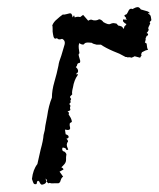

<svg xmlns="http://www.w3.org/2000/svg" viewBox="-20 -549 437 529"><path d="M394 -507 392 -509Q390 -510 388 -512Q388 -514 393 -512Q391 -517 382 -519L368 -523Q363 -531 357 -529Q355 -529 351 -527L345 -524Q339 -527 335 -521L332 -515Q330 -511 329 -510Q324 -508 323 -507Q322 -504 327 -501Q325 -498 330 -496Q329 -495 326 -495H323L320 -496Q317 -491 321 -488L324 -485L328 -483Q328 -480 325 -479V-477H323L321 -469Q316 -477 312 -477L310 -478H307Q304 -480 301 -484Q292 -486 290 -485L286 -484L284 -483Q279 -480 265 -488Q260 -495 253 -496Q247 -492 238 -493L231 -495Q228 -495 223 -492L216 -500L209 -508L205 -505L201 -502Q193 -504 186 -501L184 -507L180 -501Q179 -508 177 -510.5Q175 -513 171 -512L167 -511L163 -510Q156 -508 153 -509L145 -503L137 -496Q128 -489 124 -479Q125 -478 125 -469V-462L126 -455Q127 -447 129.5 -444Q132 -441 137 -444Q141 -438 151 -442Q162 -437 157 -423L149 -396Q142 -378 141 -368L136 -346L130 -324Q123 -300 123 -280Q114 -258 110 -229L105 -203Q104 -190 100 -177Q99 -162 92 -137L83 -97Q71 -82 68 -56L70 -50L72 -45Q74 -40 81 -42V-44L82 -47Q82 -50 85 -51L88 -49L90 -45Q91 -42 95 -40Q113 -43 105 -57Q112 -53 108 -49L111 -46L113 -44Q115 -44 116 -45Q123 -43 129 -44H141Q146 -46 147 -52L149 -57Q151 -61 154 -62Q152 -65 148.5 -70Q145 -75 144 -76Q149 -79 155 -82Q154 -86 149 -88Q160 -98 161 -103Q162 -104 162 -110V-116L163 -124Q162 -127 160 -129L158 -131L155 -132Q150 -134 152 -142Q155 -143 159 -141L161 -140L162 -138Q163 -134 168 -137Q164 -145 164 -151L165 -155L166 -157Q170 -160 163 -167Q170 -168 169 -173Q168 -177 161 -179L160 -185L159 -192Q167 -190 170.5 -191.5Q174 -193 173 -198L172 -203V-208Q173 -211 178 -213Q178 -218 175 -224L172 -229L169 -234Q172 -239 166 -242Q172 -244 173 -245L174 -247Q173 -248 173 -252V-254L174 -256Q174 -259 173 -260Q170 -262 172 -264Q174 -267 175 -267Q175 -269 174 -270V-272L176 -276L175 -278Q171 -282 175 -285L177 -287L179 -289Q178 -293 179 -299L180 -304L181 -308Q184 -328 194 -342L195 -343L194 -345Q191 -342 190 -346Q196 -349 195 -355Q194 -360 189 -364L192 -368L193 -372Q194 -375 200 -376Q202 -380 200 -385L198 -392Q195 -401 199 -402L197 -416Q196 -422 198 -430Q205 -426 209 -426L211 -427L214 -430Q218 -433 233 -431Q236 -428 246 -426H258Q271 -417 292 -408L309 -401L326 -392H329L331 -391Q338 -392 342 -390Q348 -392 351 -394L366 -390Q368 -394 370 -396Q368 -400 370 -402L371 -405L375 -407L381 -410L388 -412Q385 -416 385 -421L384 -429L379 -432L380 -433V-435L381 -438Q382 -442 381 -444Q382 -444 384 -450Q388 -451 388 -454Q388 -457 384 -458Q388 -462 390 -467Q387 -470 390 -476L392 -480Q394 -484 394 -485Q391 -488 394 -490L396 -492Q397 -493 397 -494Q396 -504 394 -507Z"/></svg>

Font: Kom-post
Style: Regular
Weight: 400
Designer: @guaschetti
Foundry: guaschetti
Version: Version 1.00 December 6, 2021, initial release